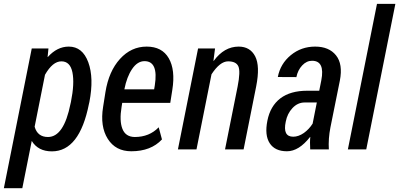

<svg xmlns="http://www.w3.org/2000/svg" viewBox="-48 -782 2089 1005"><path d="M187.5 -390.6 133.3 -118.7Q148.4 -64.9 203.1 -64.9Q286.1 -64.9 320.8 -237.8L323.2 -248Q342.8 -345.7 331.1 -403.3Q319.3 -460.9 273.4 -460.9Q227.5 -460.9 187.5 -390.6ZM312 -538.1Q383.8 -538.1 414.1 -456.1Q444.3 -374 419.9 -248L417.5 -237.8Q368.2 10.3 223.6 10.3Q151.4 10.3 118.2 -44.4L68.8 203.1H-27.8L118.2 -528.3H205.6L201.2 -483.9L202.1 -483.4Q251 -538.1 312 -538.1Z M762.2 -334.5Q782.2 -461.9 708.5 -461.9Q671.4 -461.9 643.6 -420.9Q615.7 -379.9 603 -314.5H758.8ZM639.2 9.8Q557.1 9.8 516.1 -55.2Q475.1 -120.1 491.7 -222.7L503.9 -299.8Q521.5 -409.2 580.1 -473.6Q638.7 -538.1 719.7 -538.1Q800.3 -538.1 835.4 -477.1Q870.6 -416 854 -312L843.3 -243.7H591.8L588.4 -222.7Q576.2 -149.4 592.8 -107.4Q609.4 -65.4 657.2 -64.9Q733.9 -64.9 782.7 -115.7L799.8 -52.2Q742.2 9.8 639.2 9.8Z M1201.2 -538.1Q1261.2 -538.1 1287.6 -487.3Q1314 -436.5 1293 -330.1L1227.1 0H1129.9L1195.8 -329.1Q1211.4 -408.2 1199.7 -434.6Q1188 -460.9 1146 -460.9Q1103.5 -460.9 1059.1 -393.1L980.5 0H883.3L988.8 -528.3H1077.6L1069.3 -463.9L1070.8 -463.4Q1125.5 -538.1 1201.2 -538.1Z M1486.8 -66.4Q1514.2 -66.4 1542.5 -85.9Q1569.8 -105.5 1588.4 -134.8L1610.4 -245.6H1546.9Q1510.3 -245.6 1482.9 -216.3Q1455.6 -187 1447.8 -145.5Q1430.7 -66.4 1486.8 -66.4ZM1560.5 -307.1H1623L1633.8 -361.3Q1653.8 -463.9 1585.4 -463.9Q1556.6 -463.9 1533.7 -439.5Q1510.7 -415 1503.4 -378.4L1406.2 -378.9Q1419.4 -448.2 1474.1 -493.2Q1528.8 -538.1 1601.6 -538.1Q1674.3 -538.1 1710.9 -492.2Q1747.6 -446.3 1731 -360.4L1681.6 -115.2Q1669.9 -55.7 1673.3 0H1575.7Q1574.7 -19.5 1574.7 -35.2Q1574.7 -50.8 1576.2 -64.9L1575.2 -65.4Q1516.6 9.8 1454.1 9.8Q1391.1 9.8 1363.8 -32.2Q1336.4 -74.2 1351.6 -150.4Q1366.7 -226.6 1419.4 -267.1Q1472.2 -307.1 1560.5 -307.1Z M1869.1 0H1772.9L1925.3 -761.7H2021.5Z"/></svg>

Font: RobotoCondensed-Italic
Style: Italic
Weight: 400
Designer: Google
Version: Version 1.200311; 2013